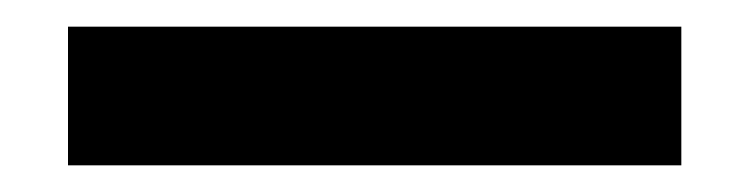

<svg xmlns="http://www.w3.org/2000/svg" viewBox="-20 -783 550 144"><path d="M31 -659V-763H491V-659Z"/></svg>

Font: Unbounded Medium
Style: Regular
Weight: 500
Designer: Luke Prowse, Jean-Baptiste Morizot, Fátima Lázaro, Florian Runge
Foundry: NaN
Version: Version 1.700